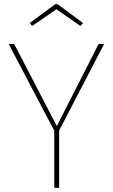

<svg xmlns="http://www.w3.org/2000/svg" viewBox="-20 -889 534 909"><path d="M132 -766 121 -780 241 -869H253L373 -780L361 -766L247 -845ZM473 -681 260 -271V0H237V-270L21 -681H47L249 -292L447 -681Z"/></svg>

Font: FiraGO Thin
Style: Regular
Weight: 100
Designer: bBox Type
Foundry: bBox Type GmbH
Version: Version 1.001;PS 001.001;hotconv 1.0.88;makeotf.lib2.5.64775